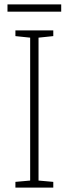

<svg xmlns="http://www.w3.org/2000/svg" viewBox="-20 -852 312 872"><path d="M222 0H50V-26L117 -32V-681L50 -688V-714H222V-688L155 -681V-32L222 -26ZM258 -832V-799H14V-832Z"/></svg>

Font: Noto Sans Hebrew SemiCondensed ExtraLight
Style: Regular
Weight: 200
Width: 4
Designer: Monotype Design Team
Foundry: Monotype Imaging Inc.
Version: Version 2.004; ttfautohint (v1.8.4.7-5d5b)